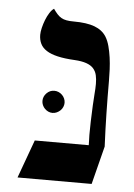

<svg xmlns="http://www.w3.org/2000/svg" viewBox="-48 -654 483 692"><g transform="rotate(5 193.5 -308.5)"><path d="M309.6 0H41.5L91.8 -138.2H287.1Q287.1 -151.4 286.6 -158.9Q286.1 -166.5 286.1 -175.3Q286.1 -218.8 289.1 -281.7Q290 -303.7 291.7 -323.5Q293.5 -343.3 293.5 -360.4Q293.5 -377.9 290.3 -391.8Q287.1 -405.8 278.1 -416Q269 -426.3 252.4 -432.1Q235.8 -438 209.5 -439.5Q172.9 -441.4 147.9 -447.3Q123 -453.1 107.4 -463.1Q91.8 -473.1 85 -487.3Q78.1 -501.5 78.1 -519.5Q78.1 -529.8 81.5 -544.4Q85 -559.1 90.6 -573.5Q96.2 -587.9 103.8 -599.9Q111.3 -611.8 119.6 -617.2Q127.4 -606 134.3 -598.4Q141.1 -590.8 149.2 -586.2Q157.2 -581.5 168 -579.6Q178.7 -577.6 194.3 -577.6Q241.7 -577.6 270 -566.9Q298.3 -556.2 312.5 -533.7Q321.3 -519.5 326.4 -500.2Q331.5 -481 334.5 -459.7Q337.4 -438.5 338.4 -416.7Q339.4 -395 339.4 -376Q339.4 -318.4 340.6 -259Q341.8 -199.7 344.7 -138.2ZM187 -282.7Q187 -274.9 183.8 -267.6Q180.7 -260.3 175 -254.9Q169.4 -249.5 162.1 -246.1Q154.8 -242.7 146.5 -242.7Q138.2 -242.7 131.1 -246.1Q124 -249.5 118.7 -254.9Q113.3 -260.3 110.1 -267.6Q106.9 -274.9 106.9 -282.7Q106.9 -298.8 118.7 -310.8Q130.4 -322.8 146.5 -322.8Q154.8 -322.8 162.1 -319.6Q169.4 -316.4 175 -310.8Q180.7 -305.2 183.8 -297.9Q187 -290.5 187 -282.7Z"/></g></svg>

Font: Cardo
Style: Bold
Weight: 700
Designer: David J. Perry
Foundry: David J. Perry
Version: Version 1.0011